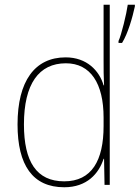

<svg xmlns="http://www.w3.org/2000/svg" viewBox="-20 -780 589 810"><path d="M251 10C347 10 397 -48 417 -110H419L421 0H443V-760H417V-526C417 -491 417 -457 419 -420H417C399 -482 346 -538 257 -538C127 -538 54 -438 54 -255C54 -83 118 10 251 10ZM549 -753V-760H519C514 -723 492 -632 480 -607V-599H495C520 -639 539 -707 549 -753ZM251 -15C134 -15 81 -98 81 -255C81 -426 144 -513 258 -513C362 -513 417 -428 417 -284V-248C417 -103 367 -15 251 -15Z"/></svg>

Font: Noto Sans Arabic SemCond Thin
Style: Regular
Weight: 100
Width: 4
Designer: Monotype Design Team, Nadine Chahine, Nizar Qandah and Khaled Hosny
Foundry: Monotype Imaging Inc.
Version: Version 2.012